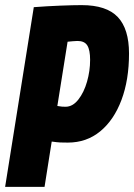

<svg xmlns="http://www.w3.org/2000/svg" viewBox="-33 -730 524 750"><path d="M-13 0 99 -702Q152 -706 203 -708Q254 -710 286 -710Q383 -710 427 -663.5Q471 -617 471 -521Q471 -418 441.5 -339.5Q412 -261 358.5 -217Q305 -173 232 -173Q213 -173 202 -173.5Q191 -174 169 -177L141 0ZM231 -567 191 -316Q202 -314 209 -313.5Q216 -313 223 -313Q251 -313 273 -341Q295 -369 307 -411Q319 -453 319 -496Q319 -535 308 -552.5Q297 -570 270 -570Q260 -570 252 -569Q244 -568 231 -567Z"/></svg>

Font: Georama Condensed ExtraBold
Style: Italic
Weight: 800
Width: 3
Italic angle: -9°
Designer: Jean-Baptiste Levee
Foundry: Production Type
Version: Version 1.000